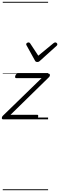

<svg xmlns="http://www.w3.org/2000/svg" viewBox="-30 -1303 646 2096"><path d="M8 0Q-10 0 -10 -14Q-10 -28 0 -38L424 -450H148Q139 -450 136 -456Q133 -462 137 -475Q141 -487 147.5 -493.5Q154 -500 163 -500H497Q508 -500 512 -493.5Q516 -487 514.5 -478Q513 -469 504 -460L85 -50H375Q384 -50 386.5 -44Q389 -38 385 -23Q382 -12 375.5 -6Q369 0 359 0ZM573 -840Q582 -840 589 -833.5Q596 -827 596 -819Q596 -813 593.5 -809.5Q591 -806 587 -802L406 -639Q398 -631 391 -628.5Q384 -626 376 -626Q369 -626 363 -629Q357 -632 352 -641L262 -804Q259 -808 257.5 -812Q256 -816 256 -820Q256 -829 265 -834.5Q274 -840 281 -840Q288 -840 291.5 -837.5Q295 -835 299 -830L388 -695L552 -830Q559 -835 563.5 -837.5Q568 -840 573 -840ZM0 763H495V773H0ZM0 -20H495V0H0ZM0 -505H495V-500H0ZM0 -1283H495V-1273H0Z"/></svg>

Font: Playwrite NL Guides
Style: Regular
Weight: 400
Designer: Veronika Burian, José Scaglione
Foundry: TypeTogether
Version: Version 1.003